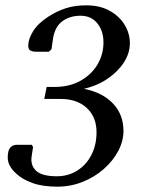

<svg xmlns="http://www.w3.org/2000/svg" viewBox="-20 -690 558 720"><path d="M195 10Q139 10 101 -4Q63 -18 42 -38Q9 -67 9 -99Q9 -126 18.5 -136.5Q28 -147 43 -147H99L104 -139L99 -106Q93 -71 115 -50Q137 -29 193 -29Q236 -29 270 -50.5Q304 -72 323 -109.5Q342 -147 342 -194Q342 -251 305.5 -285Q269 -319 207 -319H146L155 -364H185Q240 -364 281.5 -387Q323 -410 345.5 -448Q368 -486 368 -531Q368 -574 345 -602.5Q322 -631 282 -631Q242 -631 214 -610.5Q186 -590 179 -546L173 -505L163 -496H117Q102 -496 94 -500.5Q86 -505 86 -519Q86 -544 104.5 -573.5Q123 -603 162 -628Q193 -648 226.5 -659Q260 -670 304 -670Q354 -670 390.5 -650Q427 -630 447 -597.5Q467 -565 467 -528Q467 -491 445 -456.5Q423 -422 384.5 -395.5Q346 -369 295 -357Q365 -343 404 -301.5Q443 -260 443 -199Q443 -161 423.5 -124Q404 -87 369.5 -56.5Q335 -26 290 -8Q245 10 195 10Z"/></svg>

Font: Spectral Medium
Style: Italic
Weight: 500
Italic angle: -10°
Designer: Jean-Baptiste Levee
Foundry: Production Type
Version: Version 2.001